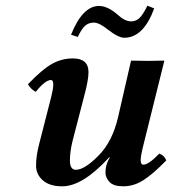

<svg xmlns="http://www.w3.org/2000/svg" viewBox="-20 -651 613 681"><path d="M279.8 -314.9 237.8 -152.8Q228 -113.8 228 -82Q228 -48.8 249 -48.8Q279.8 -48.8 329.3 -98.9Q378.9 -148.9 398.9 -235.8Q429.7 -372.1 444.8 -436Q502.9 -434.1 563 -436L485.8 -125Q479 -97.2 479 -83Q479 -66.9 488.8 -66.9Q506.8 -66.9 544.9 -106Q562 -101.1 569.8 -82Q521 -32.2 487.5 -11.2Q454.1 9.8 417 9.8Q382.8 9.8 368.4 -5.6Q354 -21 354 -39.1Q354 -66.9 369.1 -91.8Q369.6 -92.3 369.6 -93.3Q368.7 -94.2 366.2 -91.8Q272.5 10.3 200.2 9.8Q156.2 9.8 132.1 -11.2Q107.9 -32.2 107.9 -64Q107.9 -98.1 119.1 -141.1L162.1 -309.1Q168.9 -335.9 168.9 -351.1Q168.9 -367.2 161.1 -367.2Q140.1 -367.2 106.9 -325.2Q89.8 -334 79.1 -352.1Q129.9 -405.3 164.6 -424.6Q199.2 -443.8 238.8 -443.8Q293.9 -443.8 293.9 -395Q293.9 -368.2 279.8 -314.9ZM444.8 -575.2Q461.9 -575.2 474.4 -586.7Q486.8 -598.1 502.9 -630.9L526.9 -621.1Q488.8 -517.1 420.9 -517.1Q399.9 -517.1 362.8 -545.9Q332 -570.8 313 -570.8Q293.9 -570.8 281.5 -559.3Q269 -547.9 255.9 -520L231.9 -527.8Q272.9 -629.9 331.1 -629.9Q361.8 -629.9 397 -599.1Q422.9 -575.2 444.8 -575.2Z"/></svg>

Font: Linux Libertine O
Style: Semibold Italic
Weight: 600
Italic angle: -11.5°
Designer: Philipp H. Poll
Foundry: Philipp H. Poll
Version: Version 5.1.2